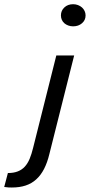

<svg xmlns="http://www.w3.org/2000/svg" viewBox="-106 -689 419 894"><path d="M156.2 -430.7H239.3L124 27.8Q114.3 68.4 99.1 97.7Q84 127 62.7 146.2Q41.5 165.5 13.4 174.8Q-14.6 184.1 -50.8 184.1Q-58.1 184.1 -65.9 183.8Q-73.7 183.6 -86.4 181.6L-69.3 116.7Q-42.5 116.7 -23.2 109.1Q-3.9 101.6 9.5 86.9Q22.9 72.3 32 50.5Q41 28.8 47.9 0.5ZM177.7 -617.2Q177.7 -639.2 193.6 -654.3Q209.5 -669.4 234.4 -669.4Q246.6 -669.4 257.3 -665.3Q268.1 -661.1 275.9 -654.1Q283.7 -647 288.1 -637.5Q292.5 -627.9 292.5 -617.2Q292.5 -595.2 275.9 -580.8Q259.3 -566.4 234.4 -566.4Q222.2 -566.4 211.7 -570.3Q201.2 -574.2 193.6 -580.8Q186 -587.4 181.9 -596.7Q177.7 -606 177.7 -617.2Z"/></svg>

Font: PT Astra Sans
Style: Italic
Weight: 400
Italic angle: -16°
Designer: A.Korolkova, I. Chaeva
Foundry: ParaType Ltd
Version: Version 1.001; ttfautohint (v1.6)